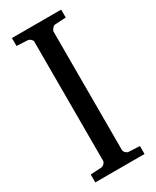

<svg xmlns="http://www.w3.org/2000/svg" viewBox="-186 -767 668 821"><g transform="rotate(-30 148.5 -356.5)"><path d="M194.8 -63Q194.8 -56.2 201.9 -49.1Q209 -42 215.8 -42L270 -39.1V0H26.9V-39.1L80.1 -42Q86.9 -42 94.5 -49.1Q102.1 -56.2 102.1 -63V-649.9Q103 -652.8 101.1 -656.5Q99.1 -660.2 95.9 -663.3Q92.8 -666.5 88.6 -668.7Q84.5 -670.9 81.1 -670.9L26.9 -673.8V-712.9H270V-673.8L216.8 -670.9Q210 -670.9 203.6 -663.6Q197.3 -656.2 194.8 -649.9Z"/></g></svg>

Font: Charis SIL
Style: Regular
Weight: 400
Foundry: SIL International
Version: Version 4.112